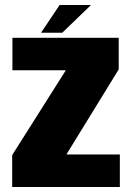

<svg xmlns="http://www.w3.org/2000/svg" viewBox="-20 -745 528 765"><path d="M28.5 0H457.5V-129.5H245.5V-131L453 -468.5V-594.5H29.5V-465H242V-464.5L28.5 -127ZM143.5 -614.5H228L342.5 -725H217.5Z"/></svg>

Font: Anybody SemiCondensed ExtraBold
Style: Regular
Weight: 800
Width: 4
Version: Version 1.113;gftools[0.9.25]